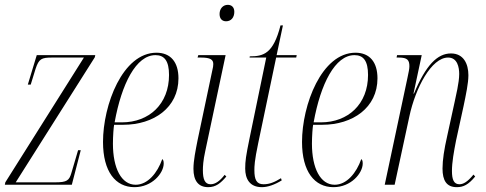

<svg xmlns="http://www.w3.org/2000/svg" viewBox="-32 -764 2009 794"><path d="M-12 0H265L302 -143H291L263 -48C254 -18 245 -10 197 -10H33L360 -527L362 -536H120L83 -414H95L115 -479C129 -521 139 -526 184 -526H315L-10 -10Z M524 10C597 10 645 -48 645 -88C645 -100 642 -104 639 -106C619 -49 579 0 529 0C470 0 435 -68 435 -170C435 -201 438 -240 440 -248H478C604 -248 706 -319 706 -440C706 -507 674 -546 615 -546C475 -546 394 -330 394 -177C394 -54 446 10 524 10ZM472 -258H442C471 -418 531 -536 611 -536C648 -536 667 -512 667 -454C667 -334 585 -258 472 -258Z M903 -676C923 -676 937 -691 937 -715C937 -735 925 -744 910 -744C890 -744 876 -728 876 -706C876 -685 888 -676 903 -676ZM829 10C861 10 881 -7 904 -34L897 -41C877 -15 858 -2 839 -2C815 -2 807 -23 807 -60C807 -74 808 -100 817 -140L901 -536H788L785 -526H799C839 -526 850 -517 850 -499C850 -493 849 -484 846 -473L785 -184C777 -143 768 -100 768 -66C768 -17 788 10 829 10Z M1051 10C1075 10 1104 0 1133 -18L1130 -27C1104 -11 1083 -2 1058 -2C1029 -2 1020 -21 1020 -60C1020 -76 1020 -97 1036 -173L1110 -526H1193L1195 -536H1112L1138 -659H1128C1098 -541 1057 -531 1001 -531L1000 -526H1069L1000 -192C985 -119 982 -98 982 -67C982 -25 1000 10 1051 10Z M1347 10C1420 10 1468 -48 1468 -88C1468 -100 1465 -104 1462 -106C1442 -49 1402 0 1352 0C1293 0 1258 -68 1258 -170C1258 -201 1261 -240 1263 -248H1301C1427 -248 1529 -319 1529 -440C1529 -507 1497 -546 1438 -546C1298 -546 1217 -330 1217 -177C1217 -54 1269 10 1347 10ZM1295 -258H1265C1294 -418 1354 -536 1434 -536C1471 -536 1490 -512 1490 -454C1490 -334 1408 -258 1295 -258Z M1857 10C1884 10 1905 0 1933 -34L1926 -42C1901 -11 1883 -2 1868 -2C1845 -2 1837 -21 1837 -57C1837 -93 1845 -137 1854 -183L1885 -325C1895 -373 1905 -420 1905 -453C1905 -500 1885 -543 1833 -543C1777 -543 1729 -495 1680 -377H1678L1712 -536H1610L1608 -526H1618C1653 -526 1661 -515 1661 -490C1661 -479 1658 -466 1653 -442L1559 0H1600L1661 -283C1686 -400 1752 -526 1821 -526C1860 -526 1867 -485 1867 -458C1867 -422 1853 -367 1848 -342L1817 -200C1805 -147 1798 -103 1798 -67C1798 -17 1815 10 1857 10Z"/></svg>

Font: Noto Serif Display ExtraCondensed ExtraLight
Style: Italic
Weight: 200
Width: 2
Italic angle: -12°
Designer: Monotype Design Team
Foundry: Monotype Imaging Inc.
Version: Version 2.009